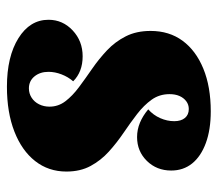

<svg xmlns="http://www.w3.org/2000/svg" viewBox="-58 -566 643 568"><g transform="rotate(90 264.0 -281.5)"><path d="M236 20Q147 20 92.5 -14Q38 -48 38 -103Q38 -145 69.5 -174.5Q101 -204 146 -204Q169 -204 187.5 -197Q206 -190 220 -176Q207 -161 199.5 -141.5Q192 -122 192 -103Q192 -78 205.5 -61.5Q219 -45 241 -45Q256 -45 268.5 -53Q281 -61 288 -75Q295 -89 295 -106Q295 -132 279 -153Q263 -174 237.5 -193Q212 -212 183 -232Q154 -252 128.5 -276Q103 -300 87 -331.5Q71 -363 71 -405Q71 -460 100 -499.5Q129 -539 182.5 -561Q236 -583 309 -583Q363 -583 402.5 -568.5Q442 -554 463 -528Q484 -502 484 -466Q484 -423 455.5 -394Q427 -365 385 -365Q363 -365 342.5 -373.5Q322 -382 303 -398Q320 -413 329 -433.5Q338 -454 338 -475Q338 -495 328.5 -506.5Q319 -518 302 -518Q289 -518 279 -510.5Q269 -503 263.5 -490.5Q258 -478 258 -461Q258 -431 274.5 -408Q291 -385 317 -365Q343 -345 372.5 -325Q402 -305 428 -281.5Q454 -258 470.5 -227.5Q487 -197 487 -156Q487 -103 456 -63.5Q425 -24 368.5 -2Q312 20 236 20Z"/></g></svg>

Font: Merienda Black
Style: Regular
Weight: 900
Designer: Eduardo Rodriguez Tunni
Foundry: Eduardo Rodriguez Tunni
Version: Version 2.001